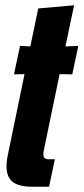

<svg xmlns="http://www.w3.org/2000/svg" viewBox="-20 -708 317 728"><path d="M101 0Q39 0 18 -28.5Q-3 -57 9 -117L73 -427L33 -426L56 -534L95 -532L125 -676L261 -688L228 -532L277 -534L254 -426L206 -427L147 -142Q142 -119 147 -111Q152 -103 171 -104H188L166 0Z"/></svg>

Font: Mona Sans Condensed
Style: Bold Italic
Weight: 700
Width: 3
Italic angle: -11.7°
Designer: Deni Anggara
Foundry: GitHub
Version: Version 1.001; ttfautohint (v1.8.4.7-5d5b);gftools[0.9.31]